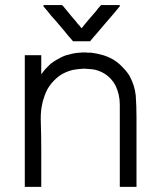

<svg xmlns="http://www.w3.org/2000/svg" viewBox="-20 -724 619 752"><path d="M299.8 -613.3Q307.6 -623 314.5 -631.8Q322.3 -640.6 330.1 -650.4Q335.9 -657.2 342.8 -665Q348.6 -671.9 355.5 -679.7Q360.4 -685.5 365.2 -692.4Q371.1 -698.2 376 -704.1Q377 -704.1 377.9 -704.1Q378.9 -704.1 379.9 -704.1Q385.7 -704.1 392.6 -704.1Q399.4 -704.1 406.2 -704.1Q410.2 -704.1 415 -704.1Q419.9 -704.1 423.8 -704.1Q429.7 -704.1 435.5 -704.1Q441.4 -704.1 447.3 -704.1Q448.2 -703.1 449.2 -702.1Q449.2 -701.2 450.2 -700.2Q448.2 -698.2 446.3 -696.3Q445.3 -694.3 443.4 -692.4Q430.7 -677.7 418.9 -663.1Q406.2 -648.4 394.5 -634.8Q385.7 -624 377 -614.3Q369.1 -604.5 360.4 -594.7Q353.5 -586.9 346.7 -579.1Q339.8 -570.3 333 -562.5Q332 -562.5 331.1 -562.5Q330.1 -562.5 329.1 -562.5Q322.3 -562.5 315.4 -562.5Q308.6 -562.5 301.8 -562.5Q297.9 -562.5 293 -562.5Q288.1 -562.5 283.2 -562.5Q279.3 -562.5 274.4 -562.5Q270.5 -562.5 265.6 -562.5Q265.6 -563.5 264.6 -563.5Q264.6 -564.5 263.7 -565.4Q259.8 -569.3 255.9 -574.2Q252 -579.1 248 -583Q240.2 -592.8 231.4 -603.5Q222.7 -613.3 214.8 -623Q206.1 -632.8 198.2 -642.6Q189.5 -652.3 180.7 -662.1Q172.9 -671.9 165 -681.6Q157.2 -690.4 149.4 -700.2Q149.4 -701.2 151.4 -704.1Q154.3 -704.1 161.1 -704.1Q168 -704.1 174.8 -704.1Q181.6 -704.1 187.5 -704.1Q192.4 -704.1 197.3 -704.1Q201.2 -704.1 206.1 -704.1Q210 -704.1 214.8 -704.1Q218.8 -704.1 222.7 -704.1Q223.6 -704.1 223.6 -703.1Q224.6 -702.1 225.6 -702.1Q234.4 -691.4 243.2 -680.7Q252.9 -668.9 261.7 -658.2Q267.6 -651.4 274.4 -643.6Q280.3 -636.7 286.1 -628.9Q289.1 -627 291 -624Q293 -622.1 294.9 -619.1Q295.9 -618.2 296.9 -616.2Q298.8 -615.2 299.8 -613.3ZM141.6 -432.6Q149.4 -444.3 158.2 -454.1Q168 -463.9 177.7 -473.6Q191.4 -484.4 206.1 -492.2Q220.7 -501 236.3 -506.8Q250 -510.7 262.7 -513.7Q276.4 -516.6 290 -517.6Q293 -517.6 294.9 -517.6Q297.9 -518.6 300.8 -518.6Q301.8 -518.6 305.7 -518.6Q310.5 -518.6 313.5 -518.6Q319.3 -518.6 326.2 -517.6Q332 -517.6 337.9 -517.6Q360.4 -514.6 380.9 -508.8Q401.4 -502.9 420.9 -492.2Q441.4 -480.5 457 -463.9Q473.6 -448.2 486.3 -428.7Q507.8 -389.6 511.7 -349.6Q514.6 -308.6 514.6 -265.6Q514.6 -239.3 514.6 -212.9Q514.6 -186.5 514.6 -161.1Q514.6 -135.7 514.6 -111.3Q514.6 -86.9 514.6 -61.5Q514.6 -44.9 514.6 -27.3Q514.6 -9.8 514.6 7.8Q512.7 7.8 511.7 7.8Q509.8 7.8 507.8 7.8Q502 7.8 496.1 7.8Q490.2 7.8 484.4 7.8Q480.5 7.8 476.6 7.8Q472.7 7.8 468.8 7.8Q463.9 7.8 459 7.8Q454.1 7.8 449.2 7.8Q449.2 5.9 449.2 3.9Q449.2 2 449.2 0Q449.2 -35.2 449.2 -70.3Q449.2 -106.4 449.2 -141.6Q449.2 -166 449.2 -189.5Q449.2 -213.9 449.2 -238.3Q449.2 -276.4 449.2 -314.5Q449.2 -353.5 432.6 -388.7Q424.8 -403.3 414.1 -415Q403.3 -426.8 389.6 -435.5Q363.3 -451.2 336.9 -453.1Q311.5 -455.1 309.6 -455.1Q286.1 -454.1 265.6 -450.2Q245.1 -445.3 224.6 -434.6Q206.1 -423.8 191.4 -408.2Q176.8 -393.6 166 -375Q138.7 -321.3 139.6 -257.8Q141.6 -194.3 141.6 -136.7Q141.6 -115.2 141.6 -94.7Q141.6 -73.2 141.6 -52.7Q141.6 -37.1 141.6 -22.5Q141.6 -7.8 141.6 7.8Q139.6 7.8 138.7 7.8Q136.7 7.8 134.8 7.8Q128.9 7.8 123 7.8Q117.2 7.8 111.3 7.8Q107.4 7.8 103.5 7.8Q99.6 7.8 95.7 7.8Q91.8 7.8 86.9 7.8Q82 7.8 77.1 7.8Q77.1 5.9 77.1 3.9Q77.1 2 77.1 0Q77.1 -56.6 77.1 -113.3Q77.1 -170.9 77.1 -227.5Q77.1 -266.6 77.1 -305.7Q77.1 -344.7 77.1 -383.8Q77.1 -414.1 77.1 -445.3Q77.1 -476.6 77.1 -507.8Q79.1 -507.8 81.1 -507.8Q83 -507.8 85 -507.8Q89.8 -507.8 95.7 -507.8Q101.6 -507.8 107.4 -507.8Q111.3 -507.8 115.2 -507.8Q119.1 -507.8 123 -507.8Q127.9 -507.8 132.8 -507.8Q137.7 -507.8 141.6 -507.8Q141.6 -505.9 141.6 -503.9Q141.6 -502 141.6 -500Q141.6 -489.3 141.6 -478.5Q141.6 -467.8 141.6 -457Q141.6 -452.1 141.6 -447.3Q141.6 -442.4 141.6 -437.5Q141.6 -435.5 141.6 -434.6Q141.6 -433.6 141.6 -432.6Z"/></svg>

Font: LeFont
Style: Light
Weight: 300
Designer: Leryon MEDIA
Version: Version 1.0